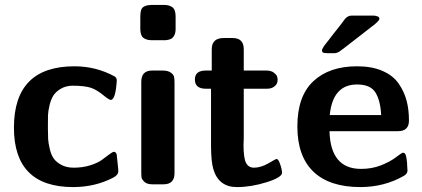

<svg xmlns="http://www.w3.org/2000/svg" viewBox="-20 -742 1698 773"><path d="M36.1 -228Q36.1 -475.1 279.8 -475.1Q366.7 -475.1 441.9 -434.1Q449.7 -429.2 450.2 -418Q445.3 -339.8 425.8 -339.8Q418.9 -339.8 394.5 -359.9Q370.1 -379.9 347.2 -388.2Q321.3 -397 270 -397Q243.2 -396 223.6 -384Q204.1 -372.1 194.6 -356.9Q185.1 -341.8 179.4 -317.9Q173.8 -293.9 173.3 -279.5Q172.9 -265.1 172.9 -242.2V-223.1Q172.9 -198.2 173.8 -182.1Q174.8 -166 180.4 -142.1Q186 -118.2 196.5 -103.5Q207 -88.9 227.5 -77.9Q248 -66.9 276.9 -66.9Q313 -66.9 343 -76.4Q373 -85.9 388.9 -97.4Q404.8 -108.9 418.5 -119.4Q432.1 -129.9 438 -130.9L442.9 -129.9Q448.7 -126 450 -118.9Q451.2 -111.8 456.1 -60.1V-51.8Q456.1 -37.6 436 -26.9Q362.8 11.2 273.9 11.2Q36.1 10.7 36.1 -228Z M544.9 -626V-675.8Q544.9 -691.9 548.3 -701.9Q551.8 -711.9 560.8 -716.1Q569.8 -720.2 574.2 -720.7Q578.6 -721.2 589.8 -722.2H640.6Q661.6 -722.2 674.3 -712.6Q687 -703.1 687 -675.8V-624Q687 -616.2 685.3 -609.6Q683.6 -603 681.2 -598.6Q678.7 -594.2 675.3 -590.6Q671.9 -586.9 668.2 -585.4Q664.6 -584 660.2 -582.5Q655.8 -581.1 653.3 -581.1Q650.9 -581.1 647 -580.1H642.6H590.8Q569.8 -580.1 557.4 -589.6Q544.9 -599.1 544.9 -626ZM548.8 -49.8V-413.1Q548.8 -458 592.8 -458H633.8Q655.8 -458 667.2 -450Q678.7 -441.9 680.7 -432.9Q682.6 -423.8 682.6 -408.2V-44.9Q682.6 0 638.7 0H592.8Q571.8 0 561.3 -10Q550.8 -20 549.8 -27.8Q548.8 -35.6 548.8 -49.8Z M764.6 -421.9Q764.6 -458 808.6 -458H832.5V-543.9Q832.5 -588.9 880.9 -588.9H916.5Q961.4 -588.9 961.4 -543.9V-458H1052.7Q1070.8 -458 1081.8 -450Q1092.8 -441.9 1095.2 -435.1Q1097.7 -428.2 1097.7 -421.1Q1097.7 -414.1 1095.2 -407Q1092.8 -399.9 1082.3 -392.3Q1071.8 -384.8 1054.7 -384.8H961.4V-185.1Q961.4 -180.2 960.9 -172.1Q960.4 -164.1 960.4 -159.2Q960.4 -106 970.5 -86.4Q980.5 -66.9 1002.4 -66.9Q1030.3 -66.9 1060.5 -84.5Q1090.8 -102.1 1092.8 -102.1Q1099.6 -102.1 1105.2 -88.1Q1110.8 -74.2 1113.8 -60.1L1115.7 -46.9Q1115.7 -27.8 1053.2 -8.3Q990.7 11.2 933.6 11.2Q860.4 11.2 838.9 -61Q830.1 -90.8 829.6 -151.9V-384.8H808.6Q764.6 -384.8 764.6 -421.9Z M1177.2 -232.9Q1177.2 -355 1241.5 -415Q1305.7 -475.1 1417.5 -475.1Q1477.5 -475.1 1520 -456.5Q1562.5 -438 1585 -405.5Q1607.4 -373 1616.9 -336.9Q1626.5 -300.8 1626.5 -256.8Q1626.5 -213.9 1582.5 -213.9H1306.6Q1310.5 -62 1433.6 -62Q1477.5 -62 1513.9 -76.4Q1550.3 -90.8 1573.5 -108.4Q1596.7 -126 1600.6 -127H1604.5L1609.4 -125Q1614.3 -120.1 1616.9 -102.5Q1619.6 -85 1619.6 -69.8L1620.6 -55.2Q1620.6 -42 1604.5 -33.2Q1527.3 10.7 1431.6 11.2Q1306.6 11.2 1241.9 -50.8Q1177.2 -112.8 1177.2 -232.9ZM1276.4 -540Q1276.4 -542 1277.3 -543.9Q1278.3 -545.9 1280.3 -549.6Q1282.2 -553.2 1284.9 -557.1Q1287.6 -561 1292.5 -567.1Q1297.4 -573.2 1302.5 -579.6Q1307.6 -585.9 1314.9 -595.9Q1322.3 -606 1329.8 -615Q1337.4 -624 1348.4 -638.4Q1359.4 -652.8 1369.1 -666Q1380.4 -679.2 1395.5 -679.2H1482.4Q1494.6 -679.2 1504.4 -673.8L1507.3 -668.9V-665Q1506.3 -658.2 1481.4 -638.2Q1473.6 -633.3 1469.2 -628.9Q1443.4 -608.9 1406.2 -580.1Q1356.4 -541 1346.4 -534.4Q1336.4 -527.8 1324.2 -527.8H1298.3Q1297.4 -527.8 1293 -528.3Q1288.6 -528.8 1286.4 -528.8Q1284.2 -528.8 1281.7 -529.8Q1279.3 -530.8 1277.8 -533.4Q1276.4 -536.1 1276.4 -540ZM1307.6 -278.8H1514.6Q1511.7 -336.9 1491.7 -369.4Q1471.7 -401.9 1417.5 -401.9Q1319.8 -401.9 1307.6 -278.8Z"/></svg>

Font: CMU Sans Serif
Style: Bold
Weight: 700
Version: Version 0.7.0